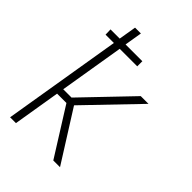

<svg xmlns="http://www.w3.org/2000/svg" viewBox="-215 -832 930 930"><g transform="rotate(45 250.0 -367.5)"><path d="M29 0 130 -610H73L72 -645H135L150 -735H190L175 -645H290V-610H170L115 -278H172L404 -520H457L207 -260L371 0H325L173 -242H109L69 0Z"/></g></svg>

Font: Iosevka Extralight Oblique
Style: Regular
Weight: 200
Italic angle: -9°
Monospace: yes
Designer: Belleve Invis
Foundry: Belleve Invis
Version: Version 32.5.0; ttfautohint (v1.8.4)